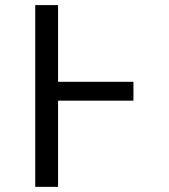

<svg xmlns="http://www.w3.org/2000/svg" viewBox="-20 -726 655 746"><path d="M498.5 -408.2V-334.9H205.6V0H116.9V-706.2H205.6V-408.2Z"/></svg>

Font: Fira Code
Style: Regular
Weight: 400
Designer: Carrois Corporate, Edenspiekermann AG, Nikita Prokopov
Foundry: Carrois Corporate, Edenspiekermann AG, Nikita Prokopov
Version: Version 5.002